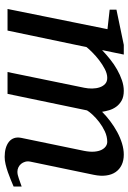

<svg xmlns="http://www.w3.org/2000/svg" viewBox="115 -649 546 816"><g transform="rotate(90 388.0 -241.0)"><path d="M772.9 -25.9Q760.3 -20.5 744.4 -13.9Q728.5 -7.3 711.7 -1.5Q694.8 4.4 678.2 8.3Q661.6 12.2 647 12.2Q626.5 12.2 610.1 7.6Q593.8 2.9 582.8 -5.9Q571.8 -14.6 567.1 -27.8Q562.5 -41 565.9 -58.1L621.1 -325.2Q626 -350.1 624.5 -368.7Q623 -387.2 616.9 -399.4Q610.8 -411.6 601.8 -417.7Q592.8 -423.8 583 -423.8Q560.1 -423.8 538.3 -413.6Q516.6 -403.3 498.5 -389.4Q480.5 -375.5 467.3 -361.1Q454.1 -346.7 449.2 -337.9L378.9 0H286.1L353 -326.2Q356.4 -342.3 356.2 -359.6Q356 -377 351.3 -391.1Q346.7 -405.3 336.9 -414.6Q327.1 -423.8 311 -423.8Q293.5 -423.8 273.7 -413.6Q253.9 -403.3 235.6 -389.2Q217.3 -375 202.4 -360.1Q187.5 -345.2 180.2 -335.9L109.9 0H18.1L104 -424.8L21 -434.1V-462.9L170.9 -494.1H211.9L192.9 -401.9Q211.4 -419.4 232.4 -436.3Q253.4 -453.1 275.9 -465.8Q298.3 -478.5 321.3 -486.3Q344.2 -494.1 366.2 -494.1Q391.1 -494.1 407.5 -484.9Q423.8 -475.6 433.8 -461.7Q443.8 -447.8 448.5 -431.6Q453.1 -415.5 455.1 -401.9Q473.1 -419.9 495.1 -436.5Q517.1 -453.1 541 -466.1Q564.9 -479 589.6 -486.6Q614.3 -494.1 637.2 -494.1Q662.1 -494.1 680.9 -485.1Q699.7 -476.1 711.2 -459.5Q722.7 -442.9 725.8 -419.4Q729 -396 723.1 -367.2L667 -97.2Q664.6 -85 667.5 -75Q670.4 -64.9 676.5 -57.6Q682.6 -50.3 691.4 -46.1Q700.2 -42 710 -42Q722.2 -42 738.3 -47.9Q754.4 -53.7 772.9 -60.1Z"/></g></svg>

Font: Charis SIL APac
Style: Italic
Weight: 400
Italic angle: -11°
Foundry: SIL International
Version: Version 5.000